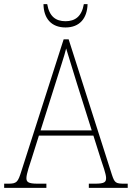

<svg xmlns="http://www.w3.org/2000/svg" viewBox="-23 -903 634 923"><path d="M292 -771C360 -771 396 -815 398 -883H380C370 -824 338 -801 292 -801C245 -801 214 -824 204 -883H186C187 -814 224 -771 292 -771ZM-3 0H200V-20H158C111 -20 104 -29 104 -47C104 -67 122 -119 129 -140L164 -251H426L463 -134C470 -113 487 -66 487 -48C487 -28 481 -20 433 -20H404V0H591V-20H575C533 -20 528 -24 515 -63L307 -714H283L80 -81C63 -27 58 -20 16 -20H-3ZM172 -276 247 -513C262 -563 288 -638 295 -670C307 -631 328 -563 347 -501L418 -276Z"/></svg>

Font: Noto Serif SemiCondensed Thin
Style: Regular
Weight: 100
Width: 4
Designer: Monotype Design Team
Foundry: Monotype Imaging Inc.
Version: Version 2.015